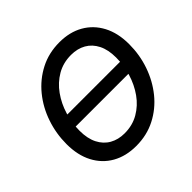

<svg xmlns="http://www.w3.org/2000/svg" viewBox="-181 -926 1124 1124"><g transform="rotate(-45 380.5 -364.0)"><path d="M642.6 -405.8 636.2 -321.3H146L152.3 -405.8ZM340.8 10.3Q255.9 10.3 192.6 -25.6Q129.4 -61.5 94.5 -127.9Q59.6 -194.3 59.6 -286.1Q59.6 -373 87.2 -454.1Q114.7 -535.2 166.7 -599.1Q218.8 -663.1 291 -700.4Q363.3 -737.8 452.1 -737.8Q536.6 -737.8 599.6 -701.9Q662.6 -666 697.8 -599.6Q732.9 -533.2 732.9 -441.4Q732.9 -353.5 705.1 -272.7Q677.2 -191.9 625.5 -127.9Q573.7 -64 501.5 -26.9Q429.2 10.3 340.8 10.3ZM345.2 -90.3Q410.6 -90.3 462.4 -120.4Q514.2 -150.4 550 -200.9Q585.9 -251.5 604.7 -313.7Q623.5 -376 623.5 -439.9Q623.5 -504.4 601.3 -548.3Q579.1 -592.3 539.6 -614.7Q500 -637.2 447.8 -637.2Q382.3 -637.2 330.6 -607.2Q278.8 -577.1 242.7 -526.4Q206.5 -475.6 187.7 -413.6Q168.9 -351.6 168.9 -287.6Q168.9 -223.1 191.2 -179.2Q213.4 -135.3 253.2 -112.8Q293 -90.3 345.2 -90.3Z"/></g></svg>

Font: Inter 20pt Medium
Style: Italic
Weight: 500
Italic angle: -9.3988°
Version: Version 4.001;git-66647c0bb